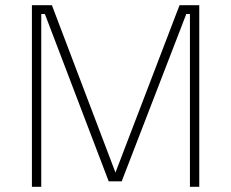

<svg xmlns="http://www.w3.org/2000/svg" viewBox="-20 -720 891 740"><path d="M103 0V-700H180L425 -55L672 -700H748V0H712V-666H698L449 -21H399L153 -666H139V0Z"/></svg>

Font: TypoPRO Titillium Text
Style: 1 wt
Weight: 100
Designer: Accademia di Belle Arti di Urbino and others
Foundry: Accademia di Belle Arti di Urbino and others.
Version: Version 25.000